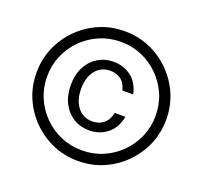

<svg xmlns="http://www.w3.org/2000/svg" viewBox="-134 -841 1169 1106"><g transform="rotate(20 450.0 -287.5)"><path d="M450 110Q367.5 110 295.8 79.2Q224.2 48.3 169.2 -6.7Q114.2 -61.7 83.3 -133.3Q52.5 -205 52.5 -287.5Q52.5 -370 83.3 -441.7Q114.2 -513.3 169.2 -568.3Q224.2 -623.3 295.8 -654.2Q367.5 -685 450 -685Q532.5 -685 604.2 -654.2Q675.8 -623.3 730.8 -568.3Q785.8 -513.3 816.7 -441.7Q847.5 -370 847.5 -287.5Q847.5 -205 816.7 -133.3Q785.8 -61.7 730.8 -6.7Q675.8 48.3 604.2 79.2Q532.5 110 450 110ZM450 45Q519.2 45 579.2 19.2Q639.2 -6.7 685 -52.5Q730.8 -98.3 756.7 -158.8Q782.5 -219.2 782.5 -287.5Q782.5 -356.7 756.7 -416.7Q730.8 -476.7 685 -522.5Q639.2 -568.3 579.2 -594.2Q519.2 -620 450 -620Q381.7 -620 321.2 -594.2Q260.8 -568.3 215 -522.5Q169.2 -476.7 143.3 -416.7Q117.5 -356.7 117.5 -287.5Q117.5 -219.2 143.3 -158.8Q169.2 -98.3 215 -52.5Q260.8 -6.7 321.2 19.2Q381.7 45 450 45ZM450 -77.5Q396.7 -77.5 354.2 -103.3Q311.7 -129.2 287.1 -176.7Q262.5 -224.2 262.5 -287.5Q262.5 -351.7 287.1 -398.8Q311.7 -445.8 354.2 -471.7Q396.7 -497.5 450 -497.5Q510.8 -497.5 557.1 -463.3Q603.3 -429.2 619.2 -359.2H552.5Q541.7 -403.3 514.2 -422.9Q486.7 -442.5 450 -442.5Q393.3 -442.5 359.6 -400.4Q325.8 -358.3 325.8 -287.5Q325.8 -217.5 359.6 -175Q393.3 -132.5 450 -132.5Q489.2 -132.5 517.1 -154.2Q545 -175.8 555.8 -222.5H620.8Q606.7 -150 559.2 -113.8Q511.7 -77.5 450 -77.5Z"/></g></svg>

Font: Funnel Display Light
Style: Regular
Weight: 300
Designer: NORD ID, Kristian Moeller
Foundry: Dicotype
Version: Version 1.000